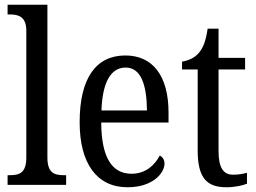

<svg xmlns="http://www.w3.org/2000/svg" viewBox="-20 -780 1081 810"><path d="M12 0H259V-41H248C208 -41 180 -52 180 -115V-760H12V-719H23C57 -719 91 -710 91 -651V-115C91 -52 63 -41 23 -41H12Z M518 10C625 10 674 -50 674 -90C674 -108 664 -119 654 -124C633 -83 594 -47 535 -47C453 -47 408 -114 407 -263H691V-305C691 -463 622 -546 509 -546C386 -546 316 -452 316 -264C316 -90 389 10 518 10ZM600 -314H408C412 -430 446 -495 510 -495C575 -495 599 -422 600 -314Z M935 10C972 10 1005 2 1022 -5V-51C1003 -46 986 -43 963 -43C922 -43 902 -73 902 -143V-487H1014V-536H902V-659H856C848 -605 837 -579 819 -557C801 -536 777 -525 748 -520V-487H814V-145C814 -30 852 10 935 10Z"/></svg>

Font: Noto Serif Lao Cond
Style: Regular
Weight: 400
Width: 3
Designer: Monotype Design Team
Foundry: Monotype Imaging Inc.
Version: Version 2.004